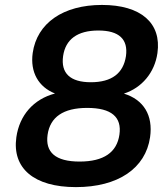

<svg xmlns="http://www.w3.org/2000/svg" viewBox="-20 -747 657 774"><path d="M286.1 7.3C456.1 7.3 566.9 -68.4 585 -193.8C597.7 -282.2 559.1 -345.2 479.5 -369.6C551.8 -393.1 603.5 -454.1 614.7 -533.2C631.8 -653.8 548.3 -727.1 391.1 -727.1C234.4 -727.1 128.9 -653.8 111.8 -533.2C101.1 -456.5 134.8 -396.5 201.7 -370.1C115.2 -347.2 58.6 -282.7 45.9 -193.8C28.3 -68.4 117.2 7.3 286.1 7.3ZM300.8 -95.7C203.6 -95.7 161.6 -133.3 171.9 -204.1C182.1 -274.9 234.9 -312 331.5 -312C429.7 -312 471.7 -274.9 461.4 -204.1C451.2 -133.3 398.9 -95.7 300.8 -95.7ZM346.2 -415.5C263.2 -415.5 224.6 -451.7 234.4 -521C244.1 -588.4 292 -624 376.5 -624C460.4 -624 497.1 -588.4 487.8 -521C477.5 -451.7 430.7 -415.5 346.2 -415.5Z"/></svg>

Font: Winston SemiBold
Style: Italic
Weight: 600
Italic angle: -8.13011°
Designer: Vernon Adams, Kim Jin-seong, David Berlow, Cristiano Sobral
Foundry: The Winston Project Authors
Version: Version 3.004